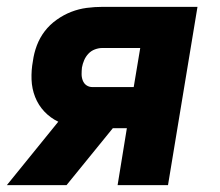

<svg xmlns="http://www.w3.org/2000/svg" viewBox="-23 -540 643 560"><path d="M-3 0 147 -185Q124 -196 106.5 -214.5Q89 -233 79.5 -257Q70 -281 69 -308Q68 -335 73 -362Q76 -385 84.5 -407.5Q93 -430 107.5 -449Q122 -468 142.5 -482.5Q163 -497 185 -505.5Q207 -514 230 -517Q253 -520 276 -520H553L467 0H320L347 -166H306L171 0ZM247 -286H367L386 -400H275Q265 -400 254 -396Q243 -392 235 -383.5Q227 -375 222.5 -364.5Q218 -354 216 -343Q215 -333 215 -323.5Q215 -314 218.5 -305Q222 -296 229.5 -291Q237 -286 247 -286Z"/></svg>

Font: Iosevka Heavy Extended
Style: Italic
Weight: 900
Width: 7
Italic angle: -9°
Monospace: yes
Designer: Belleve Invis
Foundry: Belleve Invis
Version: Version 32.5.0; ttfautohint (v1.8.4)